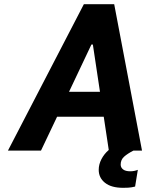

<svg xmlns="http://www.w3.org/2000/svg" viewBox="-20 -720 713 918"><path d="M603 99Q622 99 639 92L626 172Q622 173 609.5 175.5Q597 178 569 178Q512 178 482 154Q452 130 452 92Q452 66 465 41Q478 16 500 -3L476 -162H253L176 0H18L381 -700H526L659 0H618Q589 15 573 29.5Q557 44 557 67Q557 81 568.5 90Q580 99 603 99ZM458 -281 424 -507H417L310 -281Z"/></svg>

Font: Be Vietnam ExtraBold
Style: Italic
Weight: 800
Italic angle: -9.778°
Designer: Gabriel Lam
Foundry: TypeRant
Version: Version 3.000